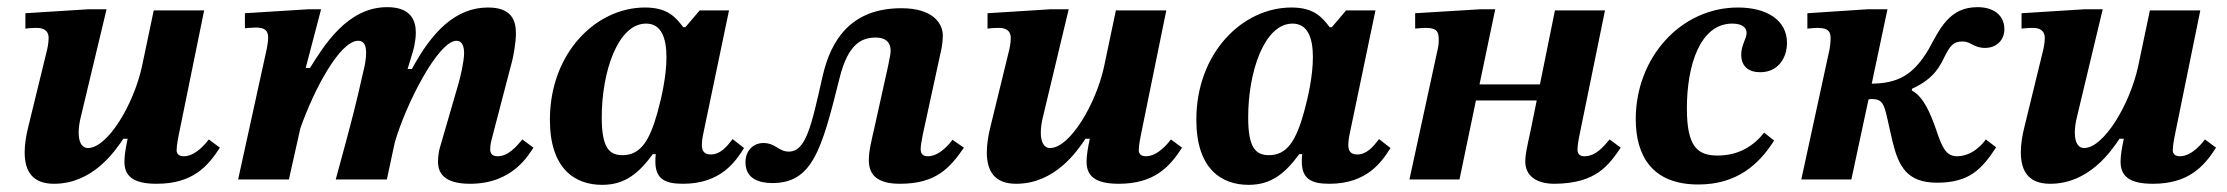

<svg xmlns="http://www.w3.org/2000/svg" viewBox="-20 -502 6228 537"><path d="M131 12C239 12 301 -78 325 -114H337C332 -90 328 -68 328 -50C328 -12 349 12 418 12C518 12 561 -36 595 -89L564 -112C557 -103 528 -65 494 -65C478 -65 474 -74 474 -82C474 -97 480 -125 480 -125L551 -473H410L377 -316C354 -210 281 -88 226 -88C208 -88 200 -106 200 -131C200 -144 202 -159 206 -175L278 -476H226L51 -465V-422C51 -422 66 -424 83 -424C110 -424 116 -409 116 -396C116 -381 112 -364 112 -364L60 -151C53 -124 49 -98 49 -76C49 -23 71 12 131 12Z M1295 12C1416 12 1460 -72 1472 -89L1441 -112C1425 -93 1402 -65 1372 -65C1357 -65 1351 -72 1351 -85C1351 -95 1354 -108 1354 -108L1413 -334C1415 -342 1423 -381 1423 -409C1423 -447 1409 -481 1345 -481C1254 -481 1188 -413 1132 -309H1120L1134 -355C1135 -358 1143 -385 1143 -411C1143 -446 1128 -482 1063 -482C950 -482 885 -372 847 -312H835L878 -476H841L665 -465V-423C665 -423 685 -425 696 -425C722 -425 730 -415 730 -397C730 -384 726 -365 726 -365L646 0H788L820 -143C859 -254 931 -388 982 -388C999 -388 1004 -373 1004 -354C1004 -335 999 -313 998 -310C974 -204 970 -187 919 0H1062L1084 -103C1114 -208 1205 -388 1257 -388C1273 -388 1278 -371 1278 -354C1278 -330 1268 -288 1262 -267L1210 -88C1208 -82 1205 -64 1205 -50C1205 -19 1221 12 1295 12Z M1664 15C1728 15 1766 -17 1806 -71H1814C1813 -63 1813 -56 1813 -50C1813 -2 1839 12 1890 12C1996 12 2037 -50 2061 -88L2029 -113C2013 -92 1995 -70 1968 -70C1947 -70 1943 -83 1943 -97C1943 -112 1948 -133 1948 -133L2019 -473H1937L1897 -426H1891C1870 -453 1848 -481 1784 -481C1647 -481 1518 -354 1518 -167C1518 -30 1588 15 1664 15ZM1721 -68C1683 -68 1663 -90 1663 -174C1663 -301 1708 -436 1787 -436C1829 -436 1844 -397 1844 -342C1844 -291 1831 -231 1819 -188C1797 -109 1772 -68 1721 -68Z M2140 10C2252 10 2278 -82 2328 -283C2352 -380 2390 -397 2430 -397C2455 -397 2471 -385 2471 -361C2471 -354 2470 -346 2464 -318L2425 -142C2418 -111 2410 -81 2410 -54C2410 -16 2430 12 2497 12C2599 12 2637 -33 2676 -89L2644 -111C2637 -102 2609 -65 2575 -65C2562 -65 2555 -71 2555 -85C2555 -92 2556 -101 2561 -126L2613 -365C2616 -381 2617 -394 2617 -402C2617 -437 2589 -479 2501 -479C2360 -479 2304 -390 2281 -290C2249 -148 2234 -78 2186 -78C2158 -78 2149 -102 2115 -102C2089 -102 2065 -83 2065 -48C2065 -1 2105 10 2140 10Z M2822 12C2930 12 2992 -78 3016 -114H3028C3023 -90 3019 -68 3019 -50C3019 -12 3040 12 3109 12C3209 12 3252 -36 3286 -89L3255 -112C3248 -103 3219 -65 3185 -65C3169 -65 3165 -74 3165 -82C3165 -97 3171 -125 3171 -125L3242 -473H3101L3068 -316C3045 -210 2972 -88 2917 -88C2899 -88 2891 -106 2891 -131C2891 -144 2893 -159 2897 -175L2969 -476H2917L2742 -465V-422C2742 -422 2757 -424 2774 -424C2801 -424 2807 -409 2807 -396C2807 -381 2803 -364 2803 -364L2751 -151C2744 -124 2740 -98 2740 -76C2740 -23 2762 12 2822 12Z M3472 15C3536 15 3574 -17 3614 -71H3622C3621 -63 3621 -56 3621 -50C3621 -2 3647 12 3698 12C3804 12 3845 -50 3869 -88L3837 -113C3821 -92 3803 -70 3776 -70C3755 -70 3751 -83 3751 -97C3751 -112 3756 -133 3756 -133L3827 -473H3745L3705 -426H3699C3678 -453 3656 -481 3592 -481C3455 -481 3326 -354 3326 -167C3326 -30 3396 15 3472 15ZM3529 -68C3491 -68 3471 -90 3471 -174C3471 -301 3516 -436 3595 -436C3637 -436 3652 -397 3652 -342C3652 -291 3639 -231 3627 -188C3605 -109 3580 -68 3529 -68Z M4328 12C4445 11 4479 -40 4513 -89L4482 -112C4466 -94 4445 -65 4411 -65C4399 -65 4392 -71 4392 -84C4392 -98 4398 -126 4398 -126L4469 -473H4329L4287 -266H4118L4162 -476H4119L3938 -465V-422C3950 -423 3958 -424 3967 -424C4000 -424 4004 -413 4004 -389C4004 -387 4004 -376 4001 -364L3922 0H4062L4108 -221H4278L4262 -142C4249 -83 4246 -67 4246 -50C4246 -15 4271 12 4328 12Z M4730 14C4837 14 4899 -41 4942 -109L4914 -131C4885 -94 4843 -67 4784 -67C4728 -67 4698 -91 4698 -199C4698 -320 4735 -436 4825 -436C4855 -436 4865 -423 4865 -410C4865 -394 4850 -376 4850 -349C4850 -316 4871 -300 4903 -300C4954 -300 4978 -341 4978 -382C4978 -446 4921 -481 4841 -481C4680 -481 4555 -340 4555 -169C4555 -67 4600 14 4730 14Z M5398 9C5488 9 5523 -29 5563 -90L5534 -112C5524 -98 5496 -65 5453 -65C5422 -65 5411 -93 5397 -134C5380 -183 5361 -231 5327 -249L5328 -254C5392 -283 5407 -320 5420 -346C5435 -375 5444 -386 5469 -386C5493 -386 5500 -368 5532 -368C5566 -368 5586 -392 5586 -420C5586 -461 5554 -482 5511 -482C5432 -482 5406 -422 5374 -364C5331 -291 5287 -269 5215 -268L5259 -476H5202L5035 -465V-422C5047 -423 5054 -424 5063 -424C5095 -424 5100 -412 5100 -395C5100 -386 5098 -367 5097 -364L5018 0H5158L5206 -224C5211 -225 5212 -225 5215 -225C5254 -225 5250 -203 5273 -107C5290 -37 5313 9 5398 9Z M5714 12C5822 12 5884 -78 5908 -114H5920C5915 -90 5911 -68 5911 -50C5911 -12 5932 12 6001 12C6101 12 6144 -36 6178 -89L6147 -112C6140 -103 6111 -65 6077 -65C6061 -65 6057 -74 6057 -82C6057 -97 6063 -125 6063 -125L6134 -473H5993L5960 -316C5937 -210 5864 -88 5809 -88C5791 -88 5783 -106 5783 -131C5783 -144 5785 -159 5789 -175L5861 -476H5809L5634 -465V-422C5634 -422 5649 -424 5666 -424C5693 -424 5699 -409 5699 -396C5699 -381 5695 -364 5695 -364L5643 -151C5636 -124 5632 -98 5632 -76C5632 -23 5654 12 5714 12Z"/></svg>

Font: STIX Two Text
Style: Bold Italic
Weight: 700
Italic angle: -12°
Designer: Ross Mills, John Hudson & Paul Hanslow, Tiro Typeworks Ltd; with prior portions MicroPress Inc. and Coen Hoffman, Elsevi
Foundry: Tiro Typeworks Ltd
Version: Version 2.13 b171